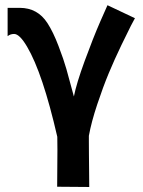

<svg xmlns="http://www.w3.org/2000/svg" viewBox="-20 -539 558 751"><path d="M203.6 191.4Q204.6 107.4 204.6 47.4Q204.6 5.9 204.1 -3.9Q147 -252.9 85.9 -356.4Q56.6 -406.2 35.2 -406.2Q20.5 -406.2 9.8 -397.5V-508.3Q9.8 -508.3 57.1 -508.3Q127 -508.3 165.5 -448.7Q188 -414.1 208.7 -359.6Q229.5 -305.2 239.7 -269Q250 -232.9 269 -161.6Q278.8 -211.9 311.5 -301.3Q344.2 -390.6 372.1 -454.6L400.4 -518.6L507.8 -467.8Q502 -457 491.9 -438Q481.9 -418.9 454.8 -362.5Q427.7 -306.2 405.5 -252.9Q383.3 -199.7 360.4 -130.9Q337.4 -62 327.6 -7.8V14.6Q327.6 38.1 327.9 67.6Q328.1 97.2 328.6 134.8Q329.1 172.4 329.1 192.4Z"/></svg>

Font: Fantasque Sans Mono
Style: Bold
Weight: 700
Monospace: yes
Designer: Jany Belluz
Version: Version 1.8.0 ; ttfautohint (v1.8.2)